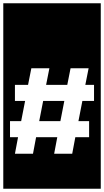

<svg xmlns="http://www.w3.org/2000/svg" viewBox="-30 -937 634 1170"><path d="M-10 -917H584V213H-10ZM513 -199H448L472 -322H543V-420H490L510 -521H400L380 -420H251L271 -521H161L141 -420H61V-322H123L99 -199H31V-101H80L61 0H171L190 -101H319L300 0H410L429 -101H513ZM233 -322H362L338 -199H209Z"/></svg>

Font: Zilla Slab Highlight
Style: Bold
Weight: 700
Designer: Typotheque Type Foundry
Foundry: Typotheque type foundry
Version: Version 1.1; 2017; ttfautohint (v1.6)